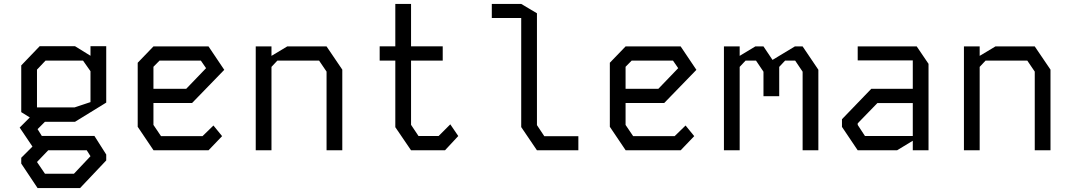

<svg xmlns="http://www.w3.org/2000/svg" viewBox="-20 -764 5440 976"><path d="M225 0H421L440 30L356 119H208.5L168 59.5ZM168 -410 211.5 -456H402L440 -402V-245L359 -218H168ZM361.5 -145 520 -242.5V-529H440V-480.5L361.5 -529H181.5L88 -431.5V-194L131.5 -167L80 -115.5L145 -19L88 38V67.5L171 192H387L520 51.5V21.5L460 -73H192.5L171 -107.5L208.5 -145Z M760 -528 680 -445V-119.5L760.5 0H1040L1109 -72L1065 -126L1009.5 -72H798.5L760 -129V-240.5H956.5L1120 -409L1040 -528ZM760 -424.5 791 -456H1001L1027.5 -417.5L926.5 -312.5H760Z M1280 -528V0H1360V-424L1390 -456H1602L1640 -400V0H1720V-410L1640 -528H1440L1360 -480V-528Z M1989.5 -744H2069.5V-528.5H2230.5V-456H2069.5V-129.5L2107.5 -72.5H2209.5L2269 -132L2309.5 -72.5L2242 0H2069.5L1989.5 -117.5V-456H1910V-528.5H1989.5Z M2480 -744H2629.5L2709.5 -696.5V-128L2747 -71.5H2920V0H2709.5L2629.5 -118V-672.5H2480Z M3160 -528 3080 -445V-119.5L3160.5 0H3440L3509 -72L3465 -126L3409.5 -72H3198.5L3160 -129V-240.5H3356.5L3520 -409L3440 -528ZM3160 -424.5 3191 -456H3401L3427.5 -417.5L3326.5 -312.5H3160Z M3660 -528V0H3740V-424L3770 -456H3823L3861 -399.5V-275H3941V-424L3971 -456H4022L4060 -399.5V0H4140V-409.5L4060 -528H4020.5L3907 -459.5L3861 -528H3819.5L3740 -480V-528Z M4340 -528V-457H4620V-312.5H4409L4260 -158V-119L4340 0H4540L4620 -48.5V0H4700V-439.5L4640 -528ZM4340 -129V-137L4440 -240H4620V-72.5H4377Z M4880 -528V0H4960V-424L4990 -456H5202L5240 -400V0H5320V-410L5240 -528H5040L4960 -480V-528Z"/></svg>

Font: Kode Mono
Style: Regular
Weight: 400
Monospace: yes
Designer: Isa Ozler
Foundry: Kadena LLC
Version: Version 1.000;gftools[0.9.28]